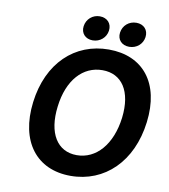

<svg xmlns="http://www.w3.org/2000/svg" viewBox="-91 -904 875 993"><g transform="rotate(10 347.0 -407.5)"><path d="M687 -330C713 -540 608 -666 429 -666C251 -666 116 -540 90 -330C64 -119 168 12 346 12C525 12 661 -119 687 -330ZM219 -330C236 -472 313 -555 415 -555C517 -555 574 -472 557 -330C539 -187 461 -99 359 -99C257 -99 201 -187 219 -330ZM412 -762C417 -800 392 -827 353 -827C315 -827 284 -800 279 -762C274 -725 299 -698 337 -698C376 -698 407 -725 412 -762ZM604 -762C609 -800 584 -827 545 -827C506 -827 475 -800 470 -762C465 -725 490 -698 529 -698C568 -698 599 -725 604 -762Z"/></g></svg>

Font: Falling Sky
Style: MedObl
Weight: 500
Designer: Paul D. Hunt
Foundry: Adobe Systems Incorporated
Version: Version 1.02